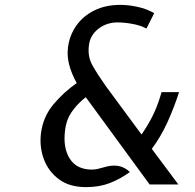

<svg xmlns="http://www.w3.org/2000/svg" viewBox="-20 -757 801 788"><path d="M333 11Q265.5 11 222.2 -21Q179 -53 160.2 -103.2Q141.5 -153.5 148 -209Q156.5 -277.5 199.2 -328.5Q242 -379.5 295 -416Q273.5 -454.5 264 -491Q254.5 -527.5 259 -562Q265 -611.5 292.8 -651.2Q320.5 -691 366.8 -714Q413 -737 474 -737Q507 -737 544.8 -728.8Q582.5 -720.5 613 -703L581 -640Q556.5 -653 523.2 -659Q490 -665 463 -665Q416.5 -665 383 -638.2Q349.5 -611.5 345 -571Q339 -525.5 359 -489.5Q379 -453.5 414 -404L552 -217L561 -205L569 -217Q595.5 -257 613 -295.2Q630.5 -333.5 643 -379H715Q693.5 -313 667 -254.8Q640.5 -196.5 603 -146L712 0H594L338 -350L332 -358L322 -350Q293 -325.5 272.2 -294.5Q251.5 -263.5 247 -222Q238 -150 266.5 -105.5Q295 -61 357 -61Q367.5 -61 378.8 -63.2Q390 -65.5 405 -70Q438 -80.5 465 -76Q492 -71.5 513 -51Q474 -22.5 431 -5.8Q388 11 333 11Z"/></svg>

Font: Expletus Sans
Style: Italic
Weight: 400
Italic angle: -7°
Designer: Jasper de Waard
Foundry: Designtown
Version: Version 7.500